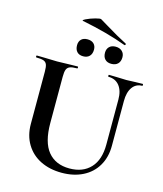

<svg xmlns="http://www.w3.org/2000/svg" viewBox="-135 -1034 974 1148"><g transform="rotate(15 351.5 -460.5)"><path d="M478 -613Q476 -613 476 -619Q476 -625 478 -625L526 -624Q564 -622 587 -622Q606 -622 642 -624L688 -625Q690 -625 690 -619Q690 -613 688 -613Q649 -613 627 -582Q605 -551 605 -497V-219Q605 -149 574 -96Q543 -43 486.5 -14.5Q430 14 356 14Q282 14 225 -14Q168 -42 135.5 -95.5Q103 -149 103 -221V-544Q103 -574 97.5 -588Q92 -602 77.5 -607.5Q63 -613 32 -613Q29 -613 29 -619Q29 -625 32 -625L85 -624Q131 -622 158 -622Q188 -622 234 -624L285 -625Q288 -625 288 -619Q288 -613 285 -613Q254 -613 239.5 -607Q225 -601 219.5 -586.5Q214 -572 214 -542V-256Q214 -137 261 -80Q308 -23 394 -23Q477 -23 524 -73.5Q571 -124 571 -218V-497Q571 -551 546.5 -582Q522 -613 478 -613ZM246 -896Q234 -898 257.5 -909.5Q281 -921 311.5 -929.5Q342 -938 348 -934L393 -907Q470 -860 525 -832Q528 -831 528 -828Q528 -825 526 -822.5Q524 -820 521 -821Q403 -865 246 -896ZM248 -747Q248 -770 261.5 -783.5Q275 -797 300 -797Q325 -797 339 -783.5Q353 -770 353 -747Q353 -721 339 -706.5Q325 -692 300 -692Q275 -692 261.5 -706.5Q248 -721 248 -747ZM421 -747Q421 -770 435 -784Q449 -798 474 -798Q499 -798 514 -784Q529 -770 529 -747Q529 -721 514.5 -706.5Q500 -692 474 -692Q449 -692 435 -706.5Q421 -721 421 -747Z"/></g></svg>

Font: Cormorant SC
Style: Bold
Weight: 700
Designer: Christian Thalmann (Catharsis Fonts)
Foundry: Catharsis Fonts
Version: Version 4.000